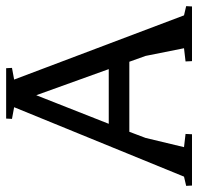

<svg xmlns="http://www.w3.org/2000/svg" viewBox="-40 -615 645 625"><g transform="rotate(-90 282.5 -302.5)"><path d="M413 -151 394 -204H166L146 -151L116 -26L159 -21L158 0H-9L-10 -19L20 -26L246 -579L208 -586L209 -605H373L374 -586L336 -579L545 -26L575 -19L574 0H396L395 -21L438 -26ZM285 -507 192 -271H370Z"/></g></svg>

Font: Balthazar
Style: Regular
Weight: 400
Designer: Dario Manuel Muhafara
Foundry: Dario Manuel Muhafara
Version: Version 1.000